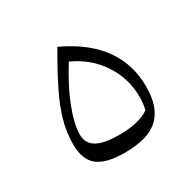

<svg xmlns="http://www.w3.org/2000/svg" viewBox="-105 -547 679 667"><g transform="rotate(-30 234.5 -214.0)"><path d="M207 -367.2Q277.8 -335.4 318.4 -273.9Q358.9 -212.4 358.9 -137.7Q358.9 -111.3 353 -87.9Q313 -59.1 232.9 -59.1Q171.4 -59.1 142.3 -75.9Q113.3 -92.8 113.3 -127Q113.3 -169.9 137.5 -232.4Q161.6 -294.9 207 -367.2ZM218.3 4.4Q312 4.4 354.2 -35.2Q396.5 -74.7 396.5 -157.2Q396.5 -219.2 374 -270Q351.6 -320.8 307.4 -361.1Q263.2 -401.4 198.2 -431.6Q157.2 -361.3 130.1 -306.6Q103 -252 89.6 -205.1Q76.2 -158.2 76.2 -110.8Q76.2 -49.3 109.6 -22.5Q143.1 4.4 218.3 4.4Z"/></g></svg>

Font: Pinar-VF-FD
Style: Regular
Weight: 300
Designer: Amin Abedi
Version: Version 3.0